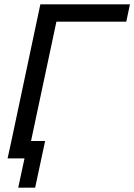

<svg xmlns="http://www.w3.org/2000/svg" viewBox="-20 -730 619 885"><path d="M166 -710H579L562 -630H240L123 -80H188L142 135H64L93 0H15L31 -73Z"/></svg>

Font: Raleway-v4020 Medium
Style: Italic
Weight: 500
Italic angle: -12°
Designer: Matt McInerney, Pablo Impallari, Rodrigo Fuenzalida
Foundry: Matt McInerney, Pablo Impallari, Rodrigo Fuenzalida
Version: Version 4.020;PS 004.020;hotconv 1.0.88;makeotf.lib2.5.64775